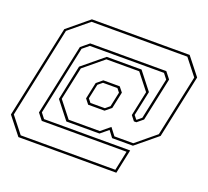

<svg xmlns="http://www.w3.org/2000/svg" viewBox="-140 -905 1191 1100"><g transform="rotate(20 456.0 -355.0)"><path d="M75.5 34 -9 -73 111 -637 240.5 -744H836.5L921 -637L839 -251L709 -144H582L552.5 -183L505 -144H303L219 -251L264 -464L394 -571H606L690 -464L658 -313L675.5 -291H678.5L705 -313L758.5 -565L733.5 -597H281.5L242.5 -565L153.5 -145L178.5 -113H703.5L672.5 34ZM84.5 20H661.5L686.5 -99H169.5L138 -139L230 -571L278.5 -611H742.5L774 -571L718 -307L681.5 -277H666.5L643 -307L675 -458L597 -557H397L277 -458L234 -257L312 -158H502L556.5 -203L591 -158H706L826 -257L905.5 -631L827.5 -730H243.5L123.5 -631L6.5 -79ZM387.5 -277 364 -307 385.5 -408 421.5 -438H521.5L545.5 -408L524 -307L487.5 -277ZM396.5 -291H484.5L511 -313L530 -402L512.5 -424H424.5L398 -402L379 -313Z"/></g></svg>

Font: Tourney Condensed Thin
Style: Italic
Weight: 100
Width: 3
Italic angle: -12°
Designer: Tyler Finck
Foundry: Etcetera Type Co
Version: Version 1.010; ttfautohint (v1.8.3)